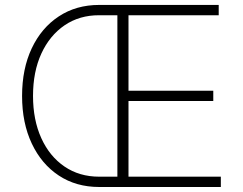

<svg xmlns="http://www.w3.org/2000/svg" viewBox="-20 -747 972 767"><path d="M376.1 0Q284.1 0 214.8 -45.8Q145.6 -91.6 106.9 -173.7Q68.2 -255.7 68.2 -363.6Q68.2 -472.3 106.9 -554.2Q145.6 -636 215 -681.6Q284.4 -727.3 376.1 -727.3H853.7V-686.1H493.3V-384.6H832V-343.4H493.3V-41.2H862.2V0ZM448.9 -41.2V-686.1H376.1Q297.6 -686.4 238.1 -646Q178.6 -605.5 145.2 -533Q111.9 -460.6 111.9 -363.6Q111.9 -268.1 144.9 -195.3Q177.9 -122.5 237.4 -81.9Q296.9 -41.2 376.1 -41.2Z"/></svg>

Font: Inter Extra Light BETA
Style: Regular
Weight: 200
Designer: Rasmus Andersson
Foundry: rsms
Version: Version 3.011;git-f93a4a705